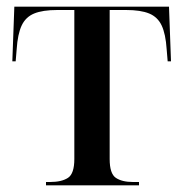

<svg xmlns="http://www.w3.org/2000/svg" viewBox="-20 -556 550 576"><path d="M118 0V-10H130Q165 -10 184 -22.5Q203 -35 203 -79V-526H152Q108 -526 82.5 -515.5Q57 -505 45 -479.5Q33 -454 30 -408L27 -372H17L23 -536H487L493 -372H483L480 -408Q477 -454 465 -479.5Q453 -505 427.5 -515.5Q402 -526 358 -526H309V-79Q309 -35 327.5 -22.5Q346 -10 379 -10H397V0Z"/></svg>

Font: Noto Serif Display SemiCondensed Medium
Style: Regular
Weight: 500
Width: 4
Designer: Monotype Design Team
Foundry: Monotype Imaging Inc.
Version: Version 2.009